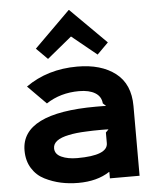

<svg xmlns="http://www.w3.org/2000/svg" viewBox="-62 -1012 883 1076"><g transform="rotate(-5 379.0 -474.0)"><path d="M513 -257 529 -273Q523 -274 491 -274Q438 -274 404 -272Q346 -270 305 -261Q216 -243 216 -194Q216 -161 252 -144.5Q288 -128 341 -128Q513 -128 513 -197ZM680 -391V1H513V-35H511Q441 11 335 11Q284 11 237.5 1Q191 -9 147 -31Q103 -53 76.5 -95.5Q50 -138 50 -196Q50 -406 471 -406Q521 -406 527 -405L510 -421Q507 -460 473.5 -480.5Q440 -501 383 -501Q278 -501 198 -448L95 -552Q218 -639 385 -639Q519 -639 599.5 -577Q680 -515 680 -391ZM367 -959 568 -759 505 -696 365 -810 226 -696 163 -759 365 -959Z"/></g></svg>

Font: Sinkin Sans 700 Bold
Style: Bold
Weight: 700
Designer: Keith Bates
Foundry: K-Type
Version: Sinkin Sans (version 1.0)  by Keith Bates   •   © 2014   www